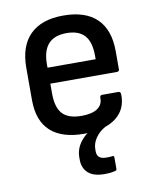

<svg xmlns="http://www.w3.org/2000/svg" viewBox="-80 -561 656 817"><g transform="rotate(-10 248.5 -152.5)"><path d="M250 11Q155 11 105.5 -34Q56 -79 56 -169V-308Q56 -402 105.5 -451Q155 -500 249 -500Q345 -500 394 -452Q443 -404 443 -312V-234Q443 -224 433 -224H145V-182Q145 -121 170.5 -93.5Q196 -66 253 -66Q298 -66 321.5 -82Q345 -98 344 -128Q344 -139 354 -139H424Q432 -139 434 -130Q437 -63 388.5 -26Q340 11 250 11ZM145 -293H353V-308Q353 -368 327.5 -396Q302 -424 250 -424Q197 -424 171 -395Q145 -366 145 -308ZM306 195Q259 195 235.5 174Q212 153 212 117V106Q212 64 243 30Q274 -4 327 -23L344 -13V-3Q316 13 300.5 36Q285 59 285 84V93Q285 127 324 127Q331 127 337 127Q343 127 350 126Q359 123 359 133V181Q359 185 357.5 187Q356 189 351 190Q340 193 328.5 194Q317 195 306 195Z"/></g></svg>

Font: Sofia Sans Semi Condensed Medium
Style: Regular
Weight: 500
Designer: Botio Nikoltchev, Ani Petrova
Foundry: lettersoup
Version: Version 4.100